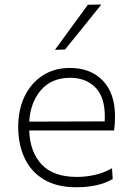

<svg xmlns="http://www.w3.org/2000/svg" viewBox="-20 -798 568 828"><path d="M309.5 9.5Q224.5 9.5 168.8 -24.2Q113 -58 85.8 -116.8Q58.5 -175.5 58.5 -251Q58.5 -325 86 -382.2Q113.5 -439.5 163.8 -472.2Q214 -505 281.5 -505Q371 -505 423.5 -450.2Q476 -395.5 476 -296.5Q476 -261 472 -235.5H106Q109 -143 159.5 -89Q210 -35 312 -35Q350 -35 389 -43.8Q428 -52.5 463 -72.5L466 -26Q405.5 9.5 309.5 9.5ZM282.5 -462.5Q202.5 -462.5 156.8 -409.5Q111 -356.5 106 -273.5L431.5 -274.5Q432 -283.5 432 -295.5Q432 -380.5 390.8 -421.5Q349.5 -462.5 282.5 -462.5ZM217 -583Q252.5 -632 288.2 -680.8Q324 -729.5 359 -777.5L417 -778.5Q377.5 -729 338.5 -680.8Q299.5 -632.5 260.5 -584.5Z"/></svg>

Font: Commissioner ExtraLight
Style: Regular
Weight: 200
Designer: Kostas Bartsokas
Foundry: Kostas Bartsokas
Version: Version 1.000; ttfautohint (v1.8.3)